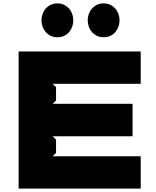

<svg xmlns="http://www.w3.org/2000/svg" viewBox="-20 -1114 921 1134"><path d="M686 -994Q686 -976 680 -958Q674 -940 662 -925.5Q650 -911 632.5 -902.5Q615 -894 592 -894Q569 -894 551.5 -903Q534 -912 522 -926Q510 -940 504 -958Q498 -976 498 -994Q498 -1012 504 -1030Q510 -1048 522 -1062Q534 -1076 551.5 -1085Q569 -1094 592 -1094Q615 -1094 632.5 -1085Q650 -1076 662 -1062Q674 -1048 680 -1030Q686 -1012 686 -994ZM413 -994Q413 -976 407 -958Q401 -940 389 -925.5Q377 -911 359.5 -902.5Q342 -894 319 -894Q296 -894 278.5 -903Q261 -912 249 -926Q237 -940 231 -958Q225 -976 225 -994Q225 -1012 231 -1030Q237 -1048 249 -1062Q261 -1076 278.5 -1085Q296 -1094 319 -1094Q342 -1094 359.5 -1085Q377 -1076 389 -1062Q401 -1048 407 -1030Q413 -1012 413 -994ZM811 0H90V-810H811V-619H291L311 -599V-521L291 -501H763V-309H291L311 -289V-211L291 -191H811Z"/></svg>

Font: TypoPRO Sinkin Sans
Style: 900 X Black
Weight: 950
Designer: Keith Bates
Foundry: K-Type
Version: Sinkin Sans (version 1.0)  by Keith Bates   •   © 2014   www